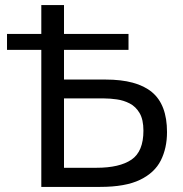

<svg xmlns="http://www.w3.org/2000/svg" viewBox="-20 -733 716 753"><path d="M142 0V-537.5H7.5V-600H142V-713H231V-600H484V-537.5H231V-421H394Q516 -421 575.5 -372Q635 -323 635 -215Q635 -152.5 610.8 -104Q586.5 -55.5 529.2 -27.8Q472 0 372.5 0ZM231 -75H358Q449 -75 495.8 -107Q542.5 -139 542.5 -220.5Q542.5 -264 527.5 -289.5Q512.5 -315 488.8 -327.2Q465 -339.5 438.2 -343.2Q411.5 -347 388.5 -347H231Z"/></svg>

Font: Commissioner
Style: Regular
Weight: 400
Designer: Kostas Bartsokas
Foundry: Kostas Bartsokas
Version: Version 1.000; ttfautohint (v1.8.3)